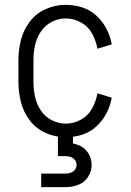

<svg xmlns="http://www.w3.org/2000/svg" viewBox="-20 -558 540 792"><path d="M150 214V158H250Q261 158 271.5 154.5Q282 151 289 142Q296 133 296 122Q296 111 289 102Q282 93 271.5 89.5Q261 86 250 86H219V0H281V34Q292 36 302 40Q328 49 343 72Q358 95 358 122Q358 149 343 172Q328 195 302.5 204.5Q277 214 250 214ZM251 8Q209 8 169.5 -9Q130 -26 103.5 -60.5Q77 -95 66.5 -136.5Q56 -178 56 -220V-310Q56 -352 66.5 -393.5Q77 -435 103.5 -469.5Q130 -504 169.5 -521Q209 -538 251 -538Q286 -538 319 -527.5Q352 -517 377.5 -493.5Q403 -470 419 -439.5Q435 -409 441 -375L382 -357Q376 -390 360 -419.5Q344 -449 314 -465.5Q284 -482 251 -482Q221 -482 193 -467.5Q165 -453 148 -427Q131 -401 124.5 -371Q118 -341 118 -310V-220Q118 -189 124.5 -159Q131 -129 148 -103Q165 -77 193 -62.5Q221 -48 251 -48Q284 -48 314 -64.5Q344 -81 360 -110.5Q376 -140 382 -173L441 -155Q435 -121 419 -90.5Q403 -60 377.5 -36.5Q352 -13 319 -2.5Q286 8 251 8Z"/></svg>

Font: Iosevka SS01 Light
Style: Regular
Weight: 300
Monospace: yes
Designer: Belleve Invis
Foundry: Belleve Invis
Version: 2.3.3; ttfautohint (v1.8.3)